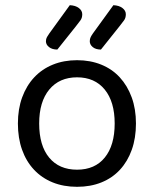

<svg xmlns="http://www.w3.org/2000/svg" viewBox="-20 -707 593 740"><path d="M504 -231Q504 -175 488 -130Q472 -85 442.5 -53Q413 -21 371 -4Q329 13 277 13Q225 13 183 -4Q141 -21 111 -53Q81 -85 65 -130Q49 -175 49 -231Q49 -287 65.5 -332Q82 -377 112 -409Q142 -441 184 -458Q226 -475 277 -475Q328 -475 370 -458Q412 -441 441.5 -409Q471 -377 487.5 -332Q504 -287 504 -231ZM277 -409Q209 -409 170 -362Q131 -315 131 -231Q131 -146 169.5 -99.5Q208 -53 277 -53Q346 -53 384 -100Q422 -147 422 -231Q422 -315 383.5 -362Q345 -409 277 -409ZM249 -687Q271 -686 284 -676Q297 -666 297 -652Q297 -638 290 -628.5Q283 -619 272 -605L201 -516Q181 -516 169 -525.5Q157 -535 157 -548Q157 -557 161 -564Q165 -571 170 -578ZM417 -687Q439 -686 452 -676Q465 -666 465 -652Q465 -638 458 -628.5Q451 -619 440 -605L369 -516Q349 -516 337.5 -525.5Q326 -535 326 -548Q326 -557 329.5 -564Q333 -571 338 -578Z"/></svg>

Font: Baloo Thambi 2
Style: Regular
Weight: 400
Designer: Aadarsh Rajan and Ek Type
Foundry: Ek Type
Version: Version 1.640;hotconv 1.0.111;makeotfexe 2.5.65597; ttfautoh